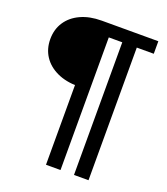

<svg xmlns="http://www.w3.org/2000/svg" viewBox="-161 -811 981 1131"><g transform="rotate(20 329.0 -245.0)"><path d="M261.5 210V-310L280 -289Q204.5 -289 148.8 -315Q93 -341 62.5 -387.2Q32 -433.5 32 -494.5Q32 -556 62.5 -602.2Q93 -648.5 148.8 -674.2Q204.5 -700 280 -700H634.5V-621.5H528V210H437V-621.5H352.5V210Z"/></g></svg>

Font: Geologica Cursive Medium
Style: Regular
Weight: 500
Designer: Sindre Bremnes, Frode Helland
Foundry: Monokrom Skriftforlag AS
Version: Version 1.010;gftools[0.9.28]